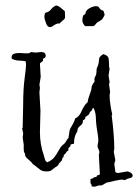

<svg xmlns="http://www.w3.org/2000/svg" viewBox="-20 -737 522 716"><path d="M411.1 -63.5 386.7 -57.6Q378.9 -57.6 371.6 -52.7Q364.3 -47.9 360.4 -46.4Q356.4 -44.9 354 -45.4Q351.6 -45.9 349.6 -45.9L334 -41H328.1L325.2 -42Q321.3 -40 321.8 -43Q322.3 -45.9 320.8 -48.8Q319.3 -51.8 318.4 -52.7Q317.4 -53.7 317.4 -58.6V-69.3Q324.2 -70.3 328.1 -73.7Q332 -77.1 339.8 -77.1Q339.8 -83 345.2 -83.5Q350.6 -84 352.5 -87.9L348.6 -159.2L350.6 -168.9Q350.6 -174.8 347.2 -180.7Q343.8 -186.5 343.8 -194.3L346.7 -210.9Q346.7 -224.6 344.2 -237.8Q341.8 -251 339.8 -266.6Q337.9 -282.2 337.4 -299.8Q336.9 -317.4 329.1 -334H327.1Q325.2 -334 324.2 -330.1Q323.2 -326.2 321.3 -324.2Q313.5 -319.3 312.5 -310.5Q308.6 -308.6 305.7 -305.7Q302.7 -302.7 297.9 -300.8V-298.8Q298.8 -293.9 295.4 -292Q292 -290 289.1 -288.1V-286.1Q289.1 -275.4 281.7 -270Q274.4 -264.6 271.5 -259.8Q268.6 -254.9 269 -252.4Q269.5 -250 268.6 -247.6Q267.6 -245.1 266.6 -244.1Q255.9 -227.5 255.9 -201.2L243.2 -198.2Q243.2 -190.4 238.3 -187.5Q233.4 -184.6 235.4 -175.8Q229.5 -173.8 226.6 -168Q223.6 -162.1 217.8 -159.2V-156.2Q217.8 -151.4 214.8 -149.9Q211.9 -148.4 211.9 -143.6Q211.9 -138.7 206.1 -133.8Q200.2 -128.9 198.7 -125Q197.3 -121.1 195.3 -119.1L183.6 -111.3Q175.8 -105.5 171.4 -101.6Q167 -97.7 152.8 -97.7Q138.7 -97.7 129.9 -104Q121.1 -110.4 115.7 -115.2Q110.4 -120.1 102.5 -125Q97.7 -132.8 87.9 -140.6Q78.1 -148.4 75.7 -152.8Q73.2 -157.2 73.7 -160.2Q74.2 -163.1 71.3 -167Q68.4 -170.9 68.4 -182.6V-198.2Q64.5 -221.7 64.5 -223.6L66.4 -240.2L62.5 -258.8L64.5 -260.7L66.4 -347.7Q66.4 -404.3 71.8 -444.8Q77.1 -485.4 77.1 -494.6Q77.1 -503.9 75.2 -508.8Q62.5 -510.7 49.3 -511.2Q36.1 -511.7 24.4 -517.6Q23.4 -519.5 23.4 -524.4Q23.4 -541 59.6 -539.1Q68.4 -538.1 73.2 -538.1H82Q85.9 -538.1 90.8 -539.1L94.7 -543L112.3 -541L133.8 -543Q150.4 -543 150.4 -528.3Q150.4 -520.5 139.6 -517.6Q140.6 -516.6 140.6 -512.7Q140.6 -508.8 134.8 -505.4Q128.9 -502 128.9 -499L131.8 -450.2L127 -420.9L128.9 -409.2L127 -392.6L130.9 -324.2L128.9 -244.1Q128.9 -198.2 143.6 -157.2Q145.5 -150.4 147.5 -143.1Q149.4 -135.7 156.2 -131.8Q174.8 -139.6 183.6 -151.9Q192.4 -164.1 196.8 -172.4Q201.2 -180.7 205.6 -187Q210 -193.4 213.4 -195.8Q216.8 -198.2 220.7 -202.1Q224.6 -206.1 227.5 -211.9Q230.5 -217.8 235.4 -222.7Q237.3 -232.4 238.3 -242.7Q239.3 -252.9 242.2 -257.8Q259.8 -287.1 259.8 -294.9Q273.4 -300.8 281.2 -316.4Q294.9 -347.7 306.6 -355.5Q308.6 -370.1 314.9 -385.7Q321.3 -401.4 321.3 -409.7Q321.3 -418 333 -433.6Q332 -434.6 332 -440.9Q332 -447.3 335.9 -453.1Q339.8 -459 339.8 -470.2Q339.8 -481.4 342.3 -485.8Q344.7 -490.2 346.7 -497.1Q348.6 -503.9 348.6 -508.8Q348.6 -513.7 349.6 -517.6Q349.6 -525.4 365.2 -535.2Q383.8 -530.3 385.3 -517.1Q386.7 -503.9 386.7 -489.3L388.7 -480.5L384.8 -455.1L388.7 -431.6L386.7 -421.9L390.6 -394.5L388.7 -381.8Q388.7 -365.2 392.1 -343.8Q395.5 -322.3 397 -317.9Q398.4 -313.5 398.4 -310.5Q398.4 -307.6 396.5 -306.6Q406.2 -230.5 406.2 -181.6L404.3 -170.9L410.2 -139.6L406.2 -126L410.2 -95.7Q414.1 -91.8 420.9 -91.8L454.1 -97.7Q459 -97.7 466.8 -93.3Q474.6 -88.9 474.6 -82Q474.6 -75.2 465.8 -73.2Q457 -71.3 453.6 -69.8Q450.2 -68.4 448.7 -66.9Q447.3 -65.4 445.3 -65.4L433.6 -67.4ZM296.9 -639.6Q287.1 -651.4 287.1 -660.2Q287.1 -668.9 289.1 -674.8V-675.8Q289.1 -678.7 292 -680.7Q298.8 -683.6 298.8 -687.5Q298.8 -691.4 300.8 -693.4Q303.7 -701.2 315.9 -707.5Q328.1 -713.9 337.4 -713.9Q346.7 -713.9 349.1 -709.5Q351.6 -705.1 356 -701.2Q360.4 -697.3 362.8 -698.2Q365.2 -699.2 367.7 -691.4Q370.1 -683.6 370.1 -682.1Q370.1 -680.7 366.7 -674.3Q363.3 -668 361.3 -665.5Q359.4 -663.1 354 -660.2Q348.6 -657.2 344.2 -654.3Q339.8 -651.4 336.4 -646.5Q333 -641.6 328.1 -639.6ZM221.7 -695.3 222.7 -674.8Q222.7 -667 217.8 -663.6Q212.9 -660.2 210.9 -657.7Q209 -655.3 206.5 -653.8Q204.1 -652.3 203.1 -649.4H200.2Q192.4 -650.4 182.1 -643.1Q171.9 -635.7 167 -635.7Q156.2 -635.7 151.4 -651.4Q145.5 -666 145.5 -674.8Q145.5 -683.6 149.4 -689.5Q163.1 -692.4 170.4 -702.1Q177.7 -711.9 189.5 -716.8Q200.2 -713.9 207 -707.5Q213.9 -701.2 221.7 -695.3Z"/></svg>

Font: Mountains of Christmas
Style: Regular
Weight: 400
Designer: Crystal Kluge
Foundry: Font Diner, Inc DBA Tart Workshop
Version: Version 1.003